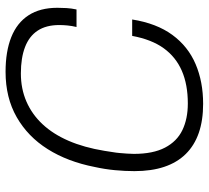

<svg xmlns="http://www.w3.org/2000/svg" viewBox="-50 -688 750 690"><g transform="rotate(-90 325.0 -343.0)"><path d="M297 12Q178 12 116.5 -50.5Q55 -113 55 -235Q55 -269 58.5 -305.5Q62 -342 70 -378Q89 -475 134 -546.5Q179 -618 249 -658Q319 -698 412 -698Q485 -698 536.5 -677.5Q588 -657 615 -615.5Q642 -574 642 -512Q642 -496 641 -479Q640 -462 636 -443H573Q577 -460 578.5 -475.5Q580 -491 580 -505Q580 -552 560 -582.5Q540 -613 501 -628Q462 -643 406 -643Q351 -643 305 -623Q259 -603 223.5 -565Q188 -527 164 -471.5Q140 -416 128 -343Q126 -328 123.5 -314Q121 -300 120 -287Q119 -274 118 -261.5Q117 -249 117 -237Q117 -168 139.5 -125Q162 -82 202.5 -62.5Q243 -43 298 -43Q366 -43 415.5 -64.5Q465 -86 496.5 -129.5Q528 -173 541 -243H600Q586 -155 544.5 -98.5Q503 -42 439.5 -15Q376 12 297 12Z"/></g></svg>

Font: Archivo SemiCondensed ExtraLight
Style: Italic
Weight: 250
Width: 4
Italic angle: -10°
Designer: Hector Gatti
Foundry: Omnibus-Type
Version: Version 2.001